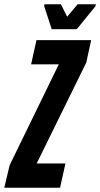

<svg xmlns="http://www.w3.org/2000/svg" viewBox="-48 -875 467 895"><path d="M-28 0 -3 -105 226 -575H97L122 -688H377L354 -583L123 -113H257L232 0ZM193 -739 158 -846 159 -855H236L265 -797L314 -855H399L397 -846L310 -739Z"/></svg>

Font: Saira Ultra Condensed ExtraBold
Style: Italic
Weight: 800
Width: 1
Italic angle: -12°
Designer: Hector Gatti with collaboration of the Omnibus-Type team
Foundry: Omnibus-Type
Version: Version 1.001; ttfautohint (v1.8)